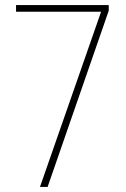

<svg xmlns="http://www.w3.org/2000/svg" viewBox="-20 -734 493 754"><path d="M377 -688H43V-714H407V-692L167 0H137Z"/></svg>

Font: Noto Sans Gurmukhi UI Condensed Thin
Style: Regular
Weight: 100
Width: 3
Designer: Jelle Bosma - Monotype Design Team
Foundry: Monotype Imaging Inc.
Version: Version 2.004; ttfautohint (v1.8.4.7-5d5b)